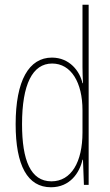

<svg xmlns="http://www.w3.org/2000/svg" viewBox="-20 -780 464 810"><path d="M195 10C276 10 316 -52 328 -106H330L334 0H354V-760H328V-497C328 -475 329 -454 330 -429H328C317 -479 274 -537 199 -537C102 -537 46 -440 46 -256C46 -82 96 10 195 10ZM197 -15C109 -15 73 -104 73 -256C73 -424 117 -512 200 -512C280 -512 328 -432 328 -315V-221C328 -97 281 -15 197 -15Z"/></svg>

Font: Noto Sans Armenian ExtraCondensed Thin
Style: Regular
Weight: 100
Width: 2
Designer: Monotype Design Team
Foundry: Monotype Imaging Inc.
Version: Version 2.008